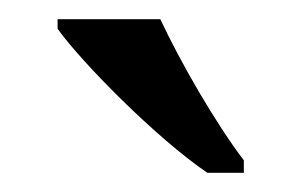

<svg xmlns="http://www.w3.org/2000/svg" viewBox="-20 -786 314 200"><path d="M196 -606H234V-619C205 -657 168 -721 147 -766H40V-756C65 -721 143 -642 196 -606Z"/></svg>

Font: Noto Serif Devanagari
Style: Regular
Weight: 400
Designer: Universal Thirst, Indian Type Foundry and the Monotype Design Team
Foundry: Monotype Imaging Inc.
Version: Version 2.004